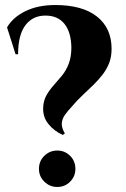

<svg xmlns="http://www.w3.org/2000/svg" viewBox="-20 -734 502 764"><path d="M8 -625Q31 -665 81 -689.5Q131 -714 200 -714Q308 -714 366 -668Q424 -622 424 -540Q424 -508 414.5 -483.5Q405 -459 388.5 -437.5Q372 -416 351.5 -396Q331 -376 308.5 -355Q286 -334 265 -309Q251 -294 239.5 -278.5Q228 -263 226 -245Q224 -227 238 -203L230 -197Q194 -213 171.5 -242Q149 -271 152 -310Q154 -336 165.5 -356Q177 -376 193.5 -394.5Q210 -413 226.5 -433Q243 -453 253.5 -480.5Q264 -508 264 -545Q263 -606 236.5 -639Q210 -672 161 -672Q110 -672 81 -633.5Q52 -595 52 -518H42ZM208 10Q178 10 156.5 -11Q135 -32 135 -62Q135 -93 156.5 -114Q178 -135 208 -135Q238 -135 259 -114Q280 -93 280 -62Q280 -32 259 -11Q238 10 208 10Z"/></svg>

Font: Cinzel
Style: Bold
Weight: 700
Designer: Natanael Gama
Version: Version 2.000